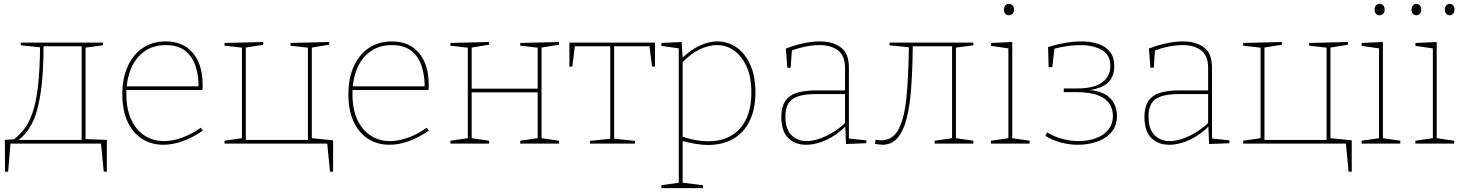

<svg xmlns="http://www.w3.org/2000/svg" viewBox="-20 -742 7565 992"><path d="M6 145 5 -19 61 -23 37 -11Q75 -37 102.5 -72Q130 -107 148.5 -161Q167 -215 176.5 -298.5Q186 -382 187 -504L193 -497L87 -508V-522H512V-508L414 -495L422 -502V-15L415 -24L532 -19V145H516L501 -9L507 0H26L35 -9L22 145ZM64 -11 68 -19H411L402 -13V-510L408 -503H197L205 -511Q205 -355 189 -255Q173 -155 142 -98Q111 -41 64 -11Z M824 6Q763 6 715 -24Q667 -54 639.5 -112.5Q612 -171 612 -254Q612 -337 639.5 -398.5Q667 -460 717.5 -494Q768 -528 836 -528Q899 -528 941.5 -499.5Q984 -471 1005.5 -421Q1027 -371 1027 -305Q1027 -300 1027 -294Q1027 -288 1026 -277H621V-296H1015L1006 -290Q1007 -349 991 -399Q975 -449 937.5 -479Q900 -509 836 -509Q773 -509 727.5 -477.5Q682 -446 657.5 -389Q633 -332 633 -256Q633 -178 658 -124Q683 -70 727 -41.5Q771 -13 827 -13Q870 -13 918.5 -30Q967 -47 1017 -82L1028 -67Q974 -30 922.5 -12Q871 6 824 6Z M1701 -17V145H1685L1670 -7L1677 0H1140V-15L1237 -29L1230 -21V-502L1236 -495L1140 -506V-520L1340 -525V-511L1242 -495L1250 -502V-13L1242 -19H1580L1571 -13V-502L1577 -495L1481 -506V-520L1681 -525V-511L1583 -495L1591 -502V-21L1582 -29Z M1992 6Q1931 6 1883 -24Q1835 -54 1807.5 -112.5Q1780 -171 1780 -254Q1780 -337 1807.5 -398.5Q1835 -460 1885.5 -494Q1936 -528 2004 -528Q2067 -528 2109.5 -499.5Q2152 -471 2173.5 -421Q2195 -371 2195 -305Q2195 -300 2195 -294Q2195 -288 2194 -277H1789V-296H2183L2174 -290Q2175 -349 2159 -399Q2143 -449 2105.5 -479Q2068 -509 2004 -509Q1941 -509 1895.5 -477.5Q1850 -446 1825.5 -389Q1801 -332 1801 -256Q1801 -178 1826 -124Q1851 -70 1895 -41.5Q1939 -13 1995 -13Q2038 -13 2086.5 -30Q2135 -47 2185 -82L2196 -67Q2142 -30 2090.5 -12Q2039 6 1992 6Z M2307 0V-15L2404 -29L2397 -21V-502L2403 -495L2307 -506V-520L2507 -525V-511L2409 -495L2417 -502V-278L2409 -284H2767L2758 -278V-502L2764 -495L2668 -506V-520L2868 -525V-511L2770 -495L2778 -502V-21L2771 -29L2868 -15V0H2668V-15L2765 -29L2758 -21V-272L2767 -265H2409L2417 -272V-21L2410 -29L2507 -15V0Z M3028 0V-14L3141 -26L3133 -18V-510L3141 -503H2943L2951 -510L2937 -398H2922V-522H3364V-398H3349L3335 -510L3342 -503H3148L3153 -510V-18L3148 -26L3261 -14V0Z M3397 230V215L3494 201L3487 209V-499L3494 -491L3397 -505V-520L3502 -525L3507 -439L3503 -441Q3549 -485 3596 -506.5Q3643 -528 3686 -528Q3741 -528 3785.5 -497Q3830 -466 3856.5 -407.5Q3883 -349 3883 -265Q3883 -178 3853 -117Q3823 -56 3768 -24.5Q3713 7 3638 7Q3607 7 3572.5 1Q3538 -5 3500 -15L3507 -21V209L3499 201L3612 215V230ZM3639 -12Q3744 -12 3803 -78Q3862 -144 3862 -264Q3862 -342 3838 -396.5Q3814 -451 3774 -480Q3734 -509 3684 -509Q3641 -509 3594.5 -486.5Q3548 -464 3503 -417L3507 -430V-28L3502 -37Q3576 -12 3639 -12Z M4366 -19 4359 -27 4456 -17V-2L4351 2L4347 -94L4351 -91Q4305 -45 4250.5 -19.5Q4196 6 4145 6Q4088 6 4052.5 -29Q4017 -64 4017 -136Q4017 -195 4041 -225Q4065 -255 4105.5 -265Q4146 -275 4195 -275H4353L4346 -268V-391Q4346 -454 4310 -481.5Q4274 -509 4214 -509Q4181 -509 4143 -501.5Q4105 -494 4065 -479L4072 -490L4065 -392H4048L4040 -491Q4087 -509 4131.5 -518.5Q4176 -528 4215 -528Q4283 -528 4324.5 -497Q4366 -466 4366 -394ZM4038 -140Q4038 -75 4069 -44Q4100 -13 4148 -13Q4193 -13 4247 -38.5Q4301 -64 4351 -110L4346 -99V-263L4353 -256H4197Q4112 -256 4075 -230.5Q4038 -205 4038 -140Z M4539 6Q4530 6 4521 4.5Q4512 3 4501 1L4504 -20Q4511 -19 4517.5 -18Q4524 -17 4531 -17Q4594 -17 4624 -76.5Q4654 -136 4664 -245.5Q4674 -355 4676 -504L4682 -497L4576 -508V-522H5009V-508L4911 -495L4919 -502V-21L4912 -29L5009 -15V0H4809V-15L4906 -29L4899 -21V-510L4905 -503H4686L4696 -511Q4695 -387 4688 -291Q4681 -195 4664 -129Q4647 -63 4616.5 -28.5Q4586 6 4539 6Z M5210 -21 5203 -29 5300 -15V0H5100V-15L5197 -29L5190 -21V-499L5197 -491L5100 -505V-520L5210 -525ZM5192 -663Q5181 -663 5174 -671Q5167 -679 5167 -692Q5167 -706 5174.5 -714Q5182 -722 5193 -722Q5205 -722 5212 -714Q5219 -706 5219 -692Q5219 -678 5211 -670.5Q5203 -663 5192 -663Z M5549 6Q5506 6 5462 -5.5Q5418 -17 5381 -40L5390 -58Q5426 -36 5468.5 -24.5Q5511 -13 5552 -13Q5599 -13 5639.5 -27Q5680 -41 5705 -70Q5730 -99 5730 -144Q5730 -178 5712.5 -205.5Q5695 -233 5653.5 -249.5Q5612 -266 5540 -266H5476V-285H5545Q5634 -285 5675.5 -317Q5717 -349 5717 -401Q5717 -459 5672.5 -484Q5628 -509 5562 -509Q5528 -509 5491.5 -503.5Q5455 -498 5418 -488L5429 -501L5417 -395H5398L5395 -499Q5440 -513 5483.5 -520.5Q5527 -528 5567 -528Q5616 -528 5654.5 -515Q5693 -502 5715 -474Q5737 -446 5737 -401Q5737 -344 5703 -313.5Q5669 -283 5589 -273V-278Q5675 -275 5713 -237.5Q5751 -200 5751 -144Q5751 -93 5722.5 -59.5Q5694 -26 5648 -10Q5602 6 5549 6Z M6242 -19 6235 -27 6332 -17V-2L6227 2L6223 -94L6227 -91Q6181 -45 6126.5 -19.5Q6072 6 6021 6Q5964 6 5928.5 -29Q5893 -64 5893 -136Q5893 -195 5917 -225Q5941 -255 5981.5 -265Q6022 -275 6071 -275H6229L6222 -268V-391Q6222 -454 6186 -481.5Q6150 -509 6090 -509Q6057 -509 6019 -501.5Q5981 -494 5941 -479L5948 -490L5941 -392H5924L5916 -491Q5963 -509 6007.5 -518.5Q6052 -528 6091 -528Q6159 -528 6200.5 -497Q6242 -466 6242 -394ZM5914 -140Q5914 -75 5945 -44Q5976 -13 6024 -13Q6069 -13 6123 -38.5Q6177 -64 6227 -110L6222 -99V-263L6229 -256H6073Q5988 -256 5951 -230.5Q5914 -205 5914 -140Z M6964 -17V145H6948L6933 -7L6940 0H6403V-15L6500 -29L6493 -21V-502L6499 -495L6403 -506V-520L6603 -525V-511L6505 -495L6513 -502V-13L6505 -19H6843L6834 -13V-502L6840 -495L6744 -506V-520L6944 -525V-511L6846 -495L6854 -502V-21L6845 -29Z M7125 -21 7118 -29 7215 -15V0H7015V-15L7112 -29L7105 -21V-499L7112 -491L7015 -505V-520L7125 -525ZM7107 -663Q7096 -663 7089 -671Q7082 -679 7082 -692Q7082 -706 7089.5 -714Q7097 -722 7108 -722Q7120 -722 7127 -714Q7134 -706 7134 -692Q7134 -678 7126 -670.5Q7118 -663 7107 -663Z M7470 -663Q7459 -663 7452 -671Q7445 -679 7445 -692Q7445 -706 7452.5 -714Q7460 -722 7470 -722Q7481 -722 7488 -714Q7495 -706 7495 -692Q7495 -679 7487.5 -671Q7480 -663 7470 -663ZM7298 -663Q7287 -663 7280 -671Q7273 -679 7273 -692Q7273 -706 7280.5 -714Q7288 -722 7298 -722Q7309 -722 7316 -714Q7323 -706 7323 -692Q7323 -679 7315.5 -671Q7308 -663 7298 -663ZM7403 -21 7396 -29 7493 -15V0H7293V-15L7390 -29L7383 -21V-499L7390 -491L7293 -505V-520L7403 -525Z"/></svg>

Font: Bitter Thin
Style: Regular
Weight: 100
Designer: Sol Matas, and Bitter project Authors
Foundry: Sol Matas
Version: Version 2.002